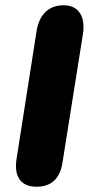

<svg xmlns="http://www.w3.org/2000/svg" viewBox="-20 -699 349 728"><path d="M118 9C176 9 208 -23 217 -83L294 -567C305 -633 281 -679 221 -679C163 -679 129 -642 119 -583L43 -98C32 -32 57 9 118 9Z"/></svg>

Font: SN Pro Heavy
Style: Italic
Weight: 800
Italic angle: -9°
Designer: Tobias Whetton
Foundry: Supernotes
Version: Version 1.001;Glyphs 3.2 (3249)